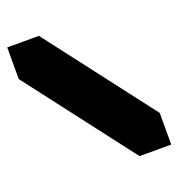

<svg xmlns="http://www.w3.org/2000/svg" viewBox="-127 -806 849 912"><g transform="rotate(-20 297.0 -350.0)"><path d="M584 -160.2V0H423.8L9.8 -540V-700.2H169.9Z"/></g></svg>

Font: Nastup Basic
Style: Regular
Weight: 400
Designer: Maksym Kobuzan
Foundry: Zakznak
Version: Version 1.020;FEAKit 1.0